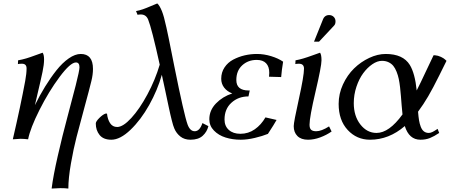

<svg xmlns="http://www.w3.org/2000/svg" viewBox="-20 -801 2587 1104"><path d="M225.1 -498Q233.4 -486.3 233.4 -459Q233.4 -429.7 224.6 -388.2Q218.8 -360.8 211.7 -329.6Q204.6 -298.3 195.3 -259.3Q186 -220.2 180.7 -196.3Q208.5 -252.9 239.3 -303Q270 -353 304.4 -396.5Q338.9 -439.9 375.5 -465.3Q412.1 -490.7 444.3 -490.7Q514.6 -490.7 514.6 -404.8Q514.6 -372.1 505.4 -335Q493.7 -286.6 465.6 -183.6Q437.5 -80.6 420.2 -13.4Q402.8 53.7 387.9 138.9Q373 224.1 373 283.2Q353 280.8 326.7 280.8L276.9 283.2Q285.6 211.9 312.5 94.2Q339.4 -23.4 366.5 -123.8Q393.6 -224.1 415.3 -309.8Q437 -395.5 437 -414.1Q437 -441.9 416.5 -441.9Q384.8 -441.9 322.5 -358.4Q260.3 -274.9 207 -168.9Q153.8 -63 141.6 0Q115.7 -2.9 98.1 -2.9L53.7 0Q98.1 -190.9 125 -335.9Q132.8 -378.9 132.8 -407.7Q132.8 -434.6 106 -434.6Q91.8 -434.6 83 -432.6L84 -454.1Q108.4 -458.5 130.6 -465.1Q152.8 -471.7 182.9 -482.9Q212.9 -494.1 225.1 -498Z M653.8 -70.8Q687.5 -70.8 735.1 -122.6Q782.7 -174.3 827.6 -258.1Q872.6 -341.8 898.4 -429.2Q852.5 -637.7 831.5 -689.5Q819.3 -717.8 790 -717.8Q777.3 -717.8 771 -715.8L762.2 -737.3Q782.7 -741.2 801.8 -747.8Q820.8 -754.4 849.1 -766.6Q877.4 -778.8 884.3 -781.2Q897 -771 911.1 -736.8Q917 -722.2 923.1 -700Q929.2 -677.7 936.8 -643.1Q944.3 -608.4 950 -581.3Q955.6 -554.2 965.8 -502.4Q976.1 -450.7 981.9 -421.9Q1038.6 -140.1 1058.6 -85Q1072.8 -46.4 1099.6 -46.4Q1128.4 -46.4 1144 -93.3L1178.2 -75.7Q1170.4 -43 1145.5 -20.3Q1120.6 2.4 1075.2 2.4Q1040.5 2.4 1017.3 -15.9Q994.1 -34.2 982.4 -62Q979 -69.8 975.3 -81.5Q971.7 -93.3 967.3 -111.1Q962.9 -128.9 959.2 -144.5Q955.6 -160.2 950 -186.5Q944.3 -212.9 940.7 -230.2Q937 -247.6 930.2 -280Q923.3 -312.5 919.4 -330.1Q918 -335.9 916.5 -342.8Q915 -349.6 913.3 -358.2Q911.6 -366.7 910.6 -371.1Q885.7 -282.7 837.9 -197.3Q790 -111.8 730.5 -54.7Q670.9 2.4 620.1 2.4Q574.7 2.4 552.7 -24.7Q530.8 -51.8 530.8 -90.8Q530.8 -102.5 551 -122.6Q571.3 -142.6 586.9 -147.9H595.2Q598.6 -114.7 613 -92.8Q627.4 -70.8 653.8 -70.8Z M1315.4 -263.7Q1286.1 -274.9 1269 -297.1Q1252 -319.3 1252 -348.1Q1252 -384.8 1271 -413.3Q1290 -441.9 1321 -458.3Q1352.1 -474.6 1386.7 -482.7Q1421.4 -490.7 1457.5 -490.7Q1498 -490.7 1539.3 -478Q1580.6 -465.3 1607.9 -446.3Q1599.6 -396.5 1596.7 -357.9L1526.9 -359.9Q1528.3 -371.6 1528.3 -382.3Q1528.3 -418 1510 -437.3Q1491.7 -456.5 1456.1 -456.5Q1406.7 -456.5 1372.8 -425.5Q1338.9 -394.5 1338.9 -340.8Q1338.9 -280.8 1409.7 -280.8H1416L1408.7 -246.6Q1350.6 -246.6 1310.8 -210.4Q1271 -174.3 1271 -113.8Q1271 -76.2 1295.7 -54Q1320.3 -31.7 1362.3 -31.7Q1408.2 -31.7 1445.1 -57.6Q1481.9 -83.5 1506.3 -126L1570.3 -111.3Q1557.6 -87.9 1520.5 -31.2Q1489.7 -18.6 1445.6 -8.1Q1401.4 2.4 1364.3 2.4Q1316.9 2.4 1276.9 -10.3Q1236.8 -22.9 1210.2 -50.3Q1183.6 -77.6 1183.6 -115.2Q1183.6 -166.5 1221.7 -206.1Q1259.8 -245.6 1315.4 -263.7Z M1872.1 -74.2 1886.7 -44.9Q1857.4 -24.4 1821.3 -11Q1785.2 2.4 1751 2.4Q1711.4 2.4 1690.2 -18.8Q1668.9 -40 1668.9 -75.7Q1668.9 -98.6 1698.5 -231.9Q1728 -365.2 1728 -406.2Q1728 -434.6 1698.7 -434.6Q1686 -434.6 1678.2 -432.6L1679.2 -454.1Q1700.7 -458 1723.1 -464.6Q1745.6 -471.2 1777.8 -482.9Q1810.1 -494.6 1820.3 -498Q1828.6 -486.8 1828.6 -454.1Q1828.6 -420.4 1794.2 -273.7Q1759.8 -127 1759.8 -84Q1759.8 -63.5 1768.8 -54.9Q1777.8 -46.4 1798.3 -46.4Q1828.1 -46.4 1872.1 -74.2ZM1814.5 -561.5H1785.6L1837.9 -691.4Q1840.8 -698.7 1846.2 -704.1Q1856.4 -714.4 1872.1 -714.4Q1888.2 -714.4 1898.7 -704.1Q1909.2 -693.8 1909.2 -678.2Q1909.2 -662.1 1900.9 -653.8Z M2473.1 -483.4H2480Q2498.5 -481.9 2515.4 -473.9Q2532.2 -465.8 2539.6 -458.5L2547.4 -451.2Q2542 -440.4 2505.9 -367.4Q2469.7 -294.4 2442.4 -247.6Q2415 -200.7 2383.8 -158.7Q2386.2 -129.4 2389.4 -109.6Q2392.6 -89.8 2399.4 -72Q2406.2 -54.2 2417.7 -45.4Q2429.2 -36.6 2445.8 -36.6Q2450.7 -36.6 2456.1 -38.1Q2461.4 -39.6 2467.3 -42.5Q2473.1 -45.4 2477.1 -47.9Q2481 -50.3 2487.5 -54.4Q2494.1 -58.6 2496.1 -60.1L2505.4 -36.6Q2476.6 -17.1 2452.1 -7.3Q2427.7 2.4 2397.5 2.4Q2332 2.4 2307.6 -76.2Q2216.8 2.4 2107.4 2.4Q2031.2 2.4 1979.2 -53.7Q1927.2 -109.9 1927.2 -203.6Q1927.2 -261.7 1952.1 -315.7Q1977.1 -369.6 2015.9 -407.5Q2054.7 -445.3 2103 -468Q2151.4 -490.7 2197.8 -490.7Q2297.4 -490.7 2336.4 -427.7Q2366.2 -378.9 2376 -280.8Q2396.5 -320.8 2429 -390.6Q2461.4 -460.4 2473.1 -483.4ZM2145 -36.6Q2217.3 -36.6 2294.4 -143.1Q2292 -164.1 2289.6 -194.1Q2287.1 -224.1 2285.4 -247.3Q2283.7 -270.5 2280.5 -298.3Q2277.3 -326.2 2272.9 -346.9Q2268.6 -367.7 2260.5 -388.2Q2252.4 -408.7 2241.7 -421.9Q2231 -435.1 2214.4 -443.1Q2197.8 -451.2 2176.3 -451.2Q2149.4 -451.2 2120.8 -431.6Q2092.3 -412.1 2068.6 -380.1Q2044.9 -348.1 2029.5 -302.2Q2014.2 -256.3 2014.2 -208Q2014.2 -133.8 2052.2 -85.2Q2090.3 -36.6 2145 -36.6Z"/></svg>

Font: Flanker
Style: Italic
Weight: 400
Italic angle: -12°
Designer: Flanker
Version: Version 2.027